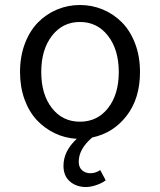

<svg xmlns="http://www.w3.org/2000/svg" viewBox="-20 -542 640 768"><path d="M349.1 7.8Q294.9 53.7 294.9 105Q294.9 127 308.3 138.9Q321.8 150.9 340.8 150.9Q362.8 150.9 380.9 138.2L402.8 179.2Q388.7 190.4 365.7 198.2Q342.8 206.1 324.2 206.1Q285.2 206.1 259.5 183.8Q233.9 161.6 233.9 121.1Q233.9 62.5 287.1 13.2Q240.7 10.7 199.7 -8.8Q158.7 -28.3 127.4 -61.5Q96.2 -94.7 78.1 -144.5Q60.1 -194.3 60.1 -253.9Q60.1 -316.4 79.6 -367.7Q99.1 -418.9 132.1 -452.4Q165 -485.8 208.3 -503.9Q251.5 -522 299.8 -522Q348.1 -522 391.4 -503.9Q434.6 -485.8 467.8 -452.4Q501 -418.9 520.5 -367.7Q540 -316.4 540 -253.9Q540 -147.9 486.3 -78.6Q432.6 -9.3 349.1 7.8ZM187.7 -398.7Q145 -343.3 145 -253.9Q145 -164.6 187.5 -109.9Q230 -55.2 299.8 -55.2Q369.6 -55.2 412.4 -109.9Q455.1 -164.6 455.1 -253.9Q455.1 -343.3 412.1 -398.7Q369.1 -454.1 299.8 -454.1Q230.5 -454.1 187.7 -398.7Z"/></svg>

Font: Office Code Pro D
Style: Regular
Weight: 400
Designer: Nathan Rutzky & Paul D. Hunt
Foundry: Adobe Systems Incorporated
Version: Version 1.004;PS 001.004;hotconv 1.0.70;makeotf.lib2.5.58329